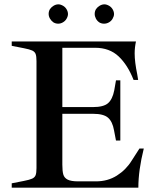

<svg xmlns="http://www.w3.org/2000/svg" viewBox="-20 -864 717 884"><path d="M34 -20 90 -31Q116 -36 128 -41.5Q140 -47 144 -57.5Q148 -68 148 -90V-583Q148 -605 144 -615.5Q140 -626 128 -631.5Q116 -637 90 -642L34 -653V-673H606Q600 -645 600 -618Q600 -579 612 -521L616 -496H595Q568 -565 526 -604.5Q484 -644 418 -644H267V-371H408Q457 -371 477.5 -389Q498 -407 506 -448L514 -494H534V-217H514L505 -264Q498 -304 477.5 -322Q457 -340 409 -340H267V-106Q267 -76 271.5 -60.5Q276 -45 291.5 -37Q307 -29 340 -29H422Q476 -29 518 -55.5Q560 -82 586 -124L622 -180H642Q617 -80 617 0H34ZM204 -800Q204 -812 210 -822Q217 -832 227.5 -838Q238 -844 249 -844Q259 -844 271 -837Q281 -831 287 -820.5Q293 -810 293 -799Q293 -789 286 -777Q280 -767 269.5 -761Q259 -755 248 -755Q236 -755 226 -761Q216 -768 210 -778.5Q204 -789 204 -800ZM416 -800Q416 -812 422 -822Q429 -832 439.5 -838Q450 -844 461 -844Q471 -844 483 -837Q493 -831 499 -820.5Q505 -810 505 -799Q505 -789 498 -777Q492 -767 481.5 -761Q471 -755 459 -755Q447 -755 437 -761Q427 -768 421.5 -778.5Q416 -789 416 -800Z"/></svg>

Font: Ibarra Real Nova SemiBold
Style: Regular
Weight: 600
Designer: Jose Maria Ribagorda & Octavio Pardo
Foundry: Jose Maria Ribagorda
Version: Version 1.014